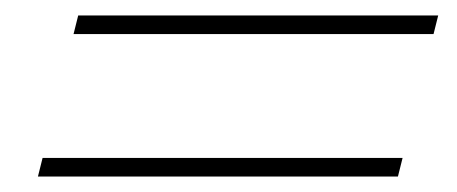

<svg xmlns="http://www.w3.org/2000/svg" viewBox="-20 -430 590 248"><path d="M35 -226H500L494 -202H29ZM81 -410H546L540 -386H75Z"/></svg>

Font: IBM Plex Serif ExtLt
Style: Italic
Weight: 200
Italic angle: -14°
Designer: Mike Abbink, Paul van der Laan, Pieter van Rosmalen
Foundry: Bold Monday
Version: Version 3.001